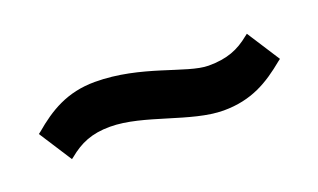

<svg xmlns="http://www.w3.org/2000/svg" viewBox="-32 -460 565 341"><g transform="rotate(-20 250.5 -289.0)"><path d="M27 -299 67 -237 71 -240C93 -258 115 -268 150 -268C213 -268 289 -226 350 -226C403 -226 437 -247 471 -275L475 -278L435 -340L431 -337C409 -319 387 -310 352 -310C311 -310 239 -352 152 -352C99 -352 64 -330 31 -302Z"/></g></svg>

Font: Charger Sport
Style: SeBd
Weight: 600
Designer: Jasper
Foundry: Cannot Into Space Fonts
Version: Version 1.1